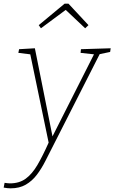

<svg xmlns="http://www.w3.org/2000/svg" viewBox="-71 -789 623 1046"><path d="M-51 233 -46 207Q-39 208 -31.5 209Q-24 210 -17 210Q34 210 69 184.5Q104 159 133 109.5Q162 60 194 -12L94 -493L29 -501L33 -521L119 -526L215 -46L441 -493L368 -501L370 -521L532 -526L529 -506L472 -494L219 4Q197 47 176 88.5Q155 130 129.5 163.5Q104 197 69.5 217Q35 237 -13 237Q-30 237 -51 233ZM152 -635 140 -652 281 -769H302L411 -652L393 -635L287 -735Z"/></svg>

Font: Bitter ExtraLight
Style: Italic
Weight: 200
Italic angle: -9°
Designer: Sol Matas, and Bitter project Authors
Foundry: Sol Matas
Version: Version 2.001